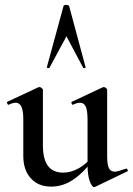

<svg xmlns="http://www.w3.org/2000/svg" viewBox="-20 -750 541 783"><path d="M189 11Q136 11 105.5 -23Q75 -57 75 -114V-263Q75 -298 67.5 -314.5Q60 -331 44 -331Q32 -331 16 -323Q12 -322 9.5 -328Q7 -334 10 -335L136 -394Q139 -395 141 -395Q145 -395 150 -391Q155 -387 155 -384V-157Q155 -101 175.5 -73.5Q196 -46 238 -46Q270 -46 302.5 -64.5Q335 -83 356 -113L362 -101Q324 -49 281 -19Q238 11 189 11ZM417 -384V-113Q417 -79 424 -64.5Q431 -50 448 -50Q456 -50 467 -53.5Q478 -57 493 -62Q497 -64 500 -58.5Q503 -53 499 -51L368 12Q366 13 364 13Q355 13 346 -11Q337 -35 337 -79V-263Q337 -298 330 -314.5Q323 -331 306 -331Q294 -331 278 -323Q274 -322 272 -328Q270 -334 273 -335L399 -394Q401 -395 403 -395Q408 -395 412.5 -391Q417 -387 417 -384ZM329 -476Q331 -474 326 -472.5Q321 -471 319 -474L251 -602L182 -474Q181 -471 175.5 -472.5Q170 -474 171 -476L239 -725Q240 -730 250 -730Q260 -730 262 -725Z"/></svg>

Font: Cormorant Garamond Light SemiBold
Style: Regular
Weight: 600
Version: Version 4.001